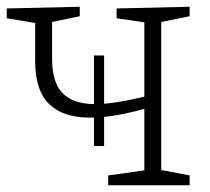

<svg xmlns="http://www.w3.org/2000/svg" viewBox="-21 -548 622 568"><path d="M540 -500 456 -483V-45L540 -29V0H299V-29L406 -44V-226Q342 -208 287 -202V-116H257V-200H245Q166 -200 124.5 -240Q83 -280 83 -368V-480L-1 -494V-523L215 -528V-500L133 -483V-376Q133 -304 164 -272.5Q195 -241 257 -240V-384H287V-241Q340 -246 406 -262V-482L324 -494V-523L540 -528Z"/></svg>

Font: Bitter Pro Light
Style: Regular
Weight: 300
Designer: Sol Matas, and Bitter project Authors
Foundry: Sol Matas
Version: Version 1.010